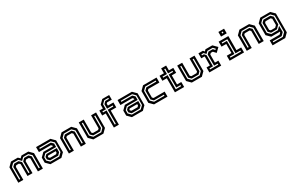

<svg xmlns="http://www.w3.org/2000/svg" viewBox="249 -2631 7170 4711"><g transform="rotate(-30 3834.0 -275.0)"><path d="M55 0V-437L158 -540H351.5L403.5 -489L455 -540H648.5L751.5 -437V0H610V-368L579.5 -398.5H504.5L474 -368V-30H332.5V-368L302 -398.5H227L196.5 -368V0ZM110.5 -55H141.5V-396.5L202 -456H323.5L388 -392.5V-80.5H419V-392.5L483.5 -456H605L665.5 -396.5V-55H696.5V-409.5L619 -487H473L403.5 -417.5L334 -487H188L110.5 -409.5Z M964.5 0 861.5 -103V-245.5L964.5 -348.5H1236.5V-368L1206 -398.5H868.5V-540H1275L1378 -437V-103L1275 0ZM1008 -85.5 948 -144.5V-212.5L1001.5 -265.5H1296.5V-148.5L1233 -85.5ZM994 -55H1246.5L1327.5 -135.5V-408L1250 -485.5H927V-454.5H1236L1296.5 -395V-295.5H990L917.5 -224V-131.5ZM1033.5 -141.5H1206L1236.5 -172V-212H1023.5L1002.5 -191V-172Z M1488 0V-437L1591 -540H1865L1968 -437V0H1827V-368L1796.5 -398.5H1659.5L1629 -368V0ZM1544 -55H1574.5V-395L1635.5 -454.5H1822.5L1882 -395.5V-55H1913V-408.5L1836 -485.5H1621.5L1544 -408Z M2181 0 2078 -103V-540H2219.5V-172L2250 -141.5H2397L2427.5 -172V-540H2569V-103L2466 0ZM2213.5 -55.5H2437.5L2514.5 -136.5V-485.5H2483.5V-149.5L2424 -86.5H2227.5L2163.5 -149.5V-485.5H2133V-136.5Z M2762.5 0V-399H2661.5V-540H2762.5V-647L2865.5 -750H3060.5V-618.5H2926L2904 -596V-540H3060.5V-399H2904V0ZM2817.5 -53H2848.5V-454.5H3008.5V-485.5H2848.5V-613.5L2905 -670.5H3008.5V-699.5H2892L2817.5 -625.5V-485.5H2717V-454.5H2817.5Z M3273.5 0 3170.5 -103V-245.5L3273.5 -348.5H3545.5V-368L3515 -398.5H3177.5V-540H3584L3687 -437V-103L3584 0ZM3317 -85.5 3257 -144.5V-212.5L3310.5 -265.5H3605.5V-148.5L3542 -85.5ZM3303 -55H3555.5L3636.5 -135.5V-408L3559 -485.5H3236V-454.5H3545L3605.5 -395V-295.5H3299L3226.5 -224V-131.5ZM3342.5 -141.5H3515L3545.5 -172V-212H3332.5L3311.5 -191V-172Z M3900 0 3797 -103V-437L3900 -540H4282V-398.5H3969L3938.5 -368V-172L3969 -141.5H4282V0ZM3934 -55H4227V-86H3947.5L3884 -149V-396L3944.5 -456H4227V-486.5H3930.5L3853 -409V-134Z M4491.5 0V-399H4367V-540H4491.5V-677H4633V-540H4757V-399H4633V-141.5H4753.5V0ZM4547 -55H4699.5V-85.5H4578V-455.5H4703V-486H4578V-622.5H4547V-486H4421.5V-455.5H4547Z M4970 0 4867 -103V-540H5008.5V-172L5039 -141.5H5186L5216.5 -172V-540H5358V-103L5255 0ZM5002.5 -55.5H5226.5L5303.5 -136.5V-485.5H5272.5V-149.5L5213 -86.5H5016.5L4952.5 -149.5V-485.5H4922V-136.5Z M5468 0V-141H5565V-391.5L5557.5 -399H5469V-540H5595.5L5629.5 -500L5668 -540H5862.5L5972 -430.5L5863 -324.5L5794 -398.5H5737L5706.5 -368V-140.5H5803.5V0ZM5519.5 -55H5752V-86H5651V-400.5L5703 -452.5H5827L5871 -403.5L5894.5 -425.5L5841 -483H5689.5L5634 -427.5L5583 -483H5519.5V-452.5H5574L5620 -402V-86H5519.5Z M6155.5 -618.5V-750H6316.5V-618.5ZM6219 -668.5H6253V-706H6219ZM6042 0V-141.5H6175.5V-398.5H6042V-540H6316.5V-141.5H6450V0ZM6097 -55H6395.5V-85.5H6257V-486H6097V-455.5H6226.5V-85.5H6097Z M6527.5 0V-437L6630.5 -540H6904.5L7007.5 -437V0H6866.5V-368L6836 -398.5H6699L6668.5 -368V0ZM6583.5 -55H6614V-395L6675 -454.5H6862L6921.5 -395.5V-55H6952.5V-408.5L6875.5 -485.5H6661L6583.5 -408Z M7142.5 200V59H7423.5L7464 18.5V-10L7454 0H7220.5L7117.5 -103V-437L7220.5 -540H7502L7605 -437V97L7502 200ZM7197.5 146H7465L7552.5 56V-406L7471.5 -487H7249.5L7172.5 -410.5V-137.5L7254.5 -56H7441L7521.5 -136.5V41.5L7449.5 115.5H7197.5ZM7268 -87 7203.5 -150.5V-397.5L7263 -456.5H7458L7521.5 -393V-175.5L7432 -87ZM7289.5 -141.5H7414L7464 -191.5V-368.5L7433 -399H7289.5L7259 -368.5V-172Z"/></g></svg>

Font: Tourney SemiBold
Style: Regular
Weight: 600
Version: Version 1.015